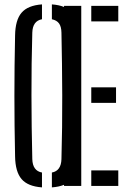

<svg xmlns="http://www.w3.org/2000/svg" viewBox="-20 -826 568 853"><path d="M166.5 6.5Q103.5 2 75.8 -30.5Q48 -63 47 -131.5Q44 -269.5 44 -400Q44 -530.5 47 -668.5Q48 -737 75.8 -769.5Q103.5 -802 166.5 -806.5V-740.5Q125 -733 123.5 -681Q119.5 -543.5 119.8 -402Q120 -260.5 123.5 -119Q125 -67 166.5 -59.5ZM210.5 6.5V-59.5Q251.5 -67 253 -119Q257 -260.5 256.5 -402Q256 -543.5 253 -681Q252.5 -708 242.2 -722Q232 -736 210.5 -740.5V-806.5Q273.5 -802 301 -769.5Q328.5 -737 330 -668.5Q332.5 -530 332.5 -399.8Q332.5 -269.5 330 -131.5Q328.5 -63 301 -30.5Q273.5 2 210.5 6.5ZM264.5 0V-800H341V0ZM385.5 -731V-800H505.5V-731ZM385.5 -369V-438H495.5V-369ZM385.5 0V-69H505.5V0Z"/></svg>

Font: Big Shoulders Stencil Display Medium
Style: Regular
Weight: 500
Designer: Patric King
Foundry: XO Type Co
Version: Version 1.000